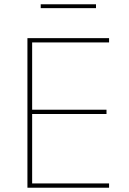

<svg xmlns="http://www.w3.org/2000/svg" viewBox="-20 -876 601 896"><path d="M170 -838V-856H428V-838ZM489 0H108V-698H489V-678H130V-364H477V-344H130V-20H489Z"/></svg>

Font: IBM Plex Sans Thin
Style: Regular
Weight: 100
Designer: Mike Abbink, Paul van der Laan, Pieter van Rosmalen
Foundry: Bold Monday
Version: Version 3.0